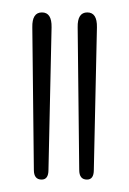

<svg xmlns="http://www.w3.org/2000/svg" viewBox="-20 -790 208 309"><path d="M120 -501Q107.5 -501 107.5 -516.5L105 -746Q104.5 -770 120.5 -770Q136.5 -770 136 -746L131 -516.5Q131 -501 120 -501ZM47 -501Q34.5 -501 34.5 -516.5L32 -746Q31.5 -770 47.5 -770Q63.5 -770 63 -746L58 -516.5Q58 -501 47 -501Z"/></svg>

Font: Fraunces 144pt S100 Thin
Style: Regular
Weight: 100
Version: Version 1.000; ttfautohint (v1.8.3)